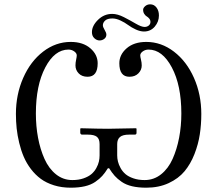

<svg xmlns="http://www.w3.org/2000/svg" viewBox="-20 -851 994 883"><path d="M438 -188Q438 -211.9 425.5 -221.9Q413.1 -231.9 383.8 -231.9H356.9Q354 -231.9 351.6 -234.4Q349.1 -236.8 349.1 -240.2V-258.8L351.1 -261.2Q438 -258.8 477.1 -258.8L606 -261.2L607.9 -258.8V-240.2Q607.9 -231.9 600.1 -231.9H574.2Q544.4 -231.9 531.7 -220.9Q519 -210 519 -188V-136.2Q519 -122.1 522.5 -107.9Q525.9 -93.8 534.7 -77.9Q543.5 -62 557.1 -50.3Q570.8 -38.6 593.5 -30.8Q616.2 -22.9 645 -22.9Q687.5 -22.9 720.7 -49.3Q753.9 -75.7 773.7 -119.9Q793.5 -164.1 803.7 -217.3Q814 -270.5 814 -329.1Q814 -458.5 770.3 -540.8Q726.6 -623 663.1 -623Q648.4 -623 636.7 -614.7Q625 -606.4 625 -596.2Q625 -589.8 628.4 -576.4Q631.8 -563 631.8 -549.8Q631.8 -529.3 616.5 -513.7Q601.1 -498 575.2 -498Q528.8 -498 528.8 -560.1Q528.8 -599.6 562.5 -628.9Q596.2 -658.2 652.8 -658.2Q721.7 -658.2 780 -613.5Q838.4 -568.8 872.1 -492.7Q905.8 -416.5 905.8 -327.1Q905.8 -278.3 898.9 -233.2Q892.1 -188 874.3 -142.3Q856.4 -96.7 828.6 -63.2Q800.8 -29.8 755.6 -8.8Q710.4 12.2 652.8 12.2Q615.7 12.2 587.6 5.6Q559.6 -1 539.8 -14.6Q520 -28.3 507.6 -42.2Q495.1 -56.2 481.9 -77.1H476.1Q462.9 -56.2 450.4 -42.2Q438 -28.3 418.2 -14.6Q398.4 -1 370.4 5.6Q342.3 12.2 305.2 12.2Q263.7 12.2 228.3 1.2Q192.9 -9.8 167.5 -28.6Q142.1 -47.4 122.1 -73.7Q102.1 -100.1 89.4 -129.6Q76.7 -159.2 68.4 -193.6Q60.1 -228 56.6 -260.5Q53.2 -293 53.2 -327.1Q53.2 -416.5 86.7 -492.7Q120.1 -568.8 178.2 -613.5Q236.3 -658.2 305.2 -658.2Q361.8 -658.2 395.5 -628.9Q429.2 -599.6 429.2 -560.1Q429.2 -498 382.8 -498Q356.9 -498 342 -513.4Q327.1 -528.8 327.1 -549.8Q327.1 -563 330.1 -576.4Q333 -589.8 333 -596.2Q333 -606.4 321.3 -614.7Q309.6 -623 294.9 -623Q231.4 -623 188.2 -540.8Q145 -458.5 145 -329.1Q145 -270.5 155 -217.3Q165 -164.1 184.8 -119.9Q204.6 -75.7 237.5 -49.3Q270.5 -22.9 313 -22.9Q341.8 -22.9 364.3 -30.8Q386.7 -38.6 400.4 -50.3Q414.1 -62 422.9 -77.9Q431.6 -93.8 434.8 -107.9Q438 -122.1 438 -136.2ZM496.1 -787.1Q520.5 -787.1 550 -772Q579.6 -756.8 605 -741.9Q630.4 -727.1 645 -727.1Q656.2 -727.1 664.1 -733.6Q671.9 -740.2 671.9 -750Q671.9 -758.8 666.5 -765.4Q661.1 -772 655 -775.4Q648.9 -778.8 643.6 -786.9Q638.2 -794.9 638.2 -806.2Q638.2 -814.5 647.7 -822.8Q657.2 -831.1 670.9 -831.1Q688.5 -831.1 699.7 -816.4Q710.9 -801.8 710.9 -779.8Q710.9 -751 691.7 -728.5Q672.4 -706.1 642.1 -706.1Q625 -706.1 604.7 -715.3Q584.5 -724.6 569.1 -736.1Q553.7 -747.6 533.9 -756.8Q514.2 -766.1 497.1 -766.1Q473.6 -766.1 463.4 -756.3Q453.1 -746.6 453.1 -734.9Q453.1 -726.6 461.2 -713.4Q469.2 -700.2 469.2 -691.9Q469.2 -679.7 459.7 -672.4Q450.2 -665 438 -665Q424.8 -665 413.8 -675.3Q402.8 -685.5 402.8 -703.1Q402.8 -732.4 430.7 -759.8Q458.5 -787.1 496.1 -787.1Z"/></svg>

Font: Linux Biolinum G
Style: Regular
Weight: 400
Designer: Philipp H. Poll
Foundry: Philipp H. Poll
Version: Version 1.1.0 ; ttfautohint (v1.6)